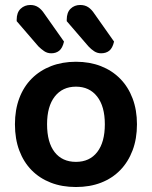

<svg xmlns="http://www.w3.org/2000/svg" viewBox="-20 -736 610 771"><path d="M530 -237Q530 -179 512.5 -132.5Q495 -86 463 -53Q431 -20 386 -2.5Q341 15 285 15Q229 15 184 -2.5Q139 -20 107 -52.5Q75 -85 57.5 -131.5Q40 -178 40 -237Q40 -295 57.5 -341.5Q75 -388 107.5 -420.5Q140 -453 185 -470.5Q230 -488 285 -488Q340 -488 385 -470.5Q430 -453 462.5 -420Q495 -387 512.5 -340.5Q530 -294 530 -237ZM285 -388Q231 -388 200 -348.5Q169 -309 169 -237Q169 -164 199.5 -125Q230 -86 285 -86Q340 -86 370.5 -125.5Q401 -165 401 -237Q401 -309 370 -348.5Q339 -388 285 -388ZM47 -651V-657Q47 -686 63 -701Q79 -716 102 -716Q120 -716 133.5 -707Q147 -698 158 -681L237 -569Q231 -543 218 -532.5Q205 -522 186 -522Q170 -522 157.5 -530.5Q145 -539 134 -550ZM248 -651V-657Q248 -686 263.5 -701Q279 -716 302 -716Q321 -716 334.5 -707Q348 -698 359 -681L438 -569Q432 -543 419 -532.5Q406 -522 386 -522Q371 -522 358.5 -530Q346 -538 335 -550Z"/></svg>

Font: Baloo Bhai 2 SemiBold
Style: Regular
Weight: 600
Designer: Supriya Tembe, Noopur Datye and Ek Type
Foundry: Ek Type
Version: Version 1.640;PS 1.000;hotconv 16.6.51;makeotf.lib2.5.65220;